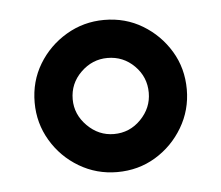

<svg xmlns="http://www.w3.org/2000/svg" viewBox="-33 -766 406 352"><g transform="rotate(-5 170.0 -590.0)"><path d="M170 -450Q132 -450 100 -469Q68 -488 49 -520Q30 -552 30 -590Q30 -629 49 -660.5Q68 -692 100 -711Q132 -730 170 -730Q209 -730 240.5 -711Q272 -692 291 -660.5Q310 -629 310 -590Q310 -552 291 -520Q272 -488 240.5 -469Q209 -450 170 -450ZM170 -520Q199 -520 219.5 -541Q240 -562 240 -590Q240 -619 219.5 -639.5Q199 -660 170 -660Q142 -660 121 -639.5Q100 -619 100 -590Q100 -562 121 -541Q142 -520 170 -520Z"/></g></svg>

Font: Rowdies
Style: Regular
Weight: 400
Designer: Jaikishan Patel
Version: Version 1.000; ttfautohint (v1.8.3)